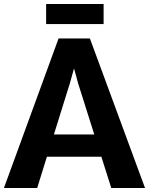

<svg xmlns="http://www.w3.org/2000/svg" viewBox="-27 -944 748 964"><path d="M-7.3 0H159.7L208.5 -157.2H481.9L531.7 0H701.2L424.3 -751H267.1ZM243.7 -269 323.2 -523.9 344.7 -600.6 365.7 -523.9 446.3 -269ZM204.6 -823.2H493.2V-923.8H204.6Z"/></svg>

Font: Merriweather Sans
Style: Bold
Weight: 700
Designer: Eben Sorkin ( eben@eyebytes.com )
Foundry: Eben Sorkin
Version: Version 1.003